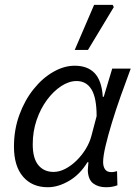

<svg xmlns="http://www.w3.org/2000/svg" viewBox="-20 -774 576 806"><path d="M180.7 12Q114.8 12 76.7 -32.4Q38.6 -76.8 38.6 -158.5Q38.6 -229.9 61.3 -291.8Q83.9 -353.7 121.2 -400Q158.4 -446.4 203.6 -472.2Q248.7 -498.1 293.7 -498.1Q348.1 -498.1 377.7 -466.5Q407.3 -434.8 411.5 -367.7H415.5L451.1 -486.1H528.8Q507.9 -430.1 487.1 -371.7Q466.3 -313.3 449.8 -259Q433.3 -204.7 423.1 -161.5Q412.9 -118.2 412.9 -93.6Q412.9 -75 420.9 -63.3Q428.9 -51.5 447.5 -51.5Q455.4 -51.5 461.1 -53Q466.9 -54.5 471.3 -55.5L472.9 3.8Q462 7.9 451 9.9Q440 12 424.6 12Q392.7 12 371.6 -3.8Q350.5 -19.5 348.6 -57.8Q348.6 -63.5 349.6 -73.3Q350.5 -83.1 351.2 -93.2H347.2Q315.7 -41.4 269.9 -14.7Q224.1 12 180.7 12ZM204.8 -52.3Q228.9 -52.3 253.8 -65.1Q278.7 -77.9 301.1 -99.8Q323.5 -121.8 340 -148.7Q356.4 -175.6 363.7 -203.5L385.6 -286.5Q385.6 -362.9 364.2 -398.4Q342.8 -433.8 301.3 -433.8Q269.7 -433.8 237.1 -412.6Q204.6 -391.4 177.3 -354.7Q150.1 -318 133.7 -269.9Q117.4 -221.9 117.4 -168.2Q117.4 -109.1 141 -80.7Q164.5 -52.3 204.8 -52.3ZM293.7 -564.4 375.1 -753.6H452.9L457.8 -744.4L349.3 -564.4Z"/></svg>

Font: Source Sans 3 VF
Style: Italic
Weight: 200
Italic angle: -11°
Designer: Paul D. Hunt
Foundry: Adobe Systems Incorporated
Version: Version 3.042;hotconv 1.0.118;makeotfexe 2.5.65603